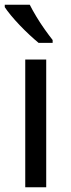

<svg xmlns="http://www.w3.org/2000/svg" viewBox="-21 -786 299 806"><path d="M173 0H85V-536H173ZM104 -766Q115 -744 131.5 -716.5Q148 -689 166.5 -663Q185 -637 200 -618V-606H141Q124 -620 103 -639.5Q82 -659 61.5 -680.5Q41 -702 24.5 -722Q8 -742 -1 -756V-766Z"/></svg>

Font: Noto Sans NKo Unjoined
Style: Regular
Weight: 400
Designer: Monotype Design Team
Foundry: Monotype Imaging Inc.
Version: Version 2.004